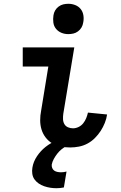

<svg xmlns="http://www.w3.org/2000/svg" viewBox="-20 -770 640 1013"><path d="M351 8Q325 8 300.5 3.5Q276 -1 255.5 -13.5Q235 -26 220.5 -45Q206 -64 199 -87Q192 -110 192 -135.5Q192 -161 197 -186L235 -419H100V-520H372L314 -170Q312 -156 312.5 -141.5Q313 -127 319.5 -115.5Q326 -104 338.5 -98.5Q351 -93 365 -93Q380 -93 394.5 -100Q409 -107 419 -119.5Q429 -132 435 -147Q441 -162 444 -176L545 -166Q542 -144 533 -121.5Q524 -99 511 -79Q498 -59 480.5 -41.5Q463 -24 441.5 -12.5Q420 -1 396.5 3.5Q373 8 351 8ZM340 -590Q321 -590 304 -597Q287 -604 275.5 -618Q264 -632 261.5 -651Q259 -670 262 -689Q264 -703 271 -715Q278 -727 289.5 -735.5Q301 -744 314 -747Q327 -750 341 -750Q360 -750 377.5 -743Q395 -736 406 -722Q417 -708 420 -689Q423 -670 419 -651Q417 -637 410 -625Q403 -613 391.5 -604.5Q380 -596 367 -593Q354 -590 340 -590ZM278 223Q261 223 245 220.5Q229 218 213 212.5Q197 207 184 198Q171 189 162 176.5Q153 164 150.5 147.5Q148 131 151 114Q156 83 175 54.5Q194 26 220.5 5Q247 -16 278 -28.5Q309 -41 340 -44L333 0Q318 7 305 17.5Q292 28 282 41Q272 54 264 68.5Q256 83 253 98Q252 108 255.5 116.5Q259 125 266 130Q273 135 282.5 137Q292 139 302 139Q309 139 316.5 138Q324 137 331 135L317 219Q307 221 297.5 222Q288 223 278 223Z"/></svg>

Font: Iosevka HT Extended
Style: Bold Italic
Weight: 700
Width: 7
Italic angle: -9°
Monospace: yes
Designer: Belleve Invis
Foundry: Belleve Invis
Version: Version 32.3.0; ttfautohint (v1.8.4)